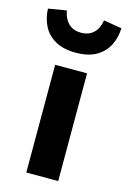

<svg xmlns="http://www.w3.org/2000/svg" viewBox="-146 -799 568 854"><g transform="rotate(15 138.0 -371.5)"><path d="M64.6 0V-496H211.5V0ZM138 -571.6Q81.4 -571.6 44.2 -592.7Q7.1 -613.7 -11.2 -649.4Q-29.5 -685 -31.1 -729.2L52.6 -743.1Q55.8 -721.5 66.1 -703.3Q76.4 -685.1 94.1 -674.3Q111.7 -663.6 138 -663.6Q164.5 -663.6 182.5 -674.3Q200.5 -685.1 210.4 -703.3Q220.2 -721.5 223.4 -743.1L307.1 -729.2Q305.6 -685 287.3 -649.4Q269 -613.7 232.3 -592.7Q195.6 -571.6 138 -571.6Z"/></g></svg>

Font: Source Sans 3 Variable
Style: Regular
Weight: 200
Designer: Paul D. Hunt
Foundry: Adobe Systems Incorporated
Version: Version 3.026